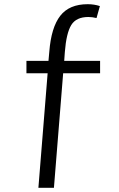

<svg xmlns="http://www.w3.org/2000/svg" viewBox="-20 -722 569 915"><path d="M457 -373H281L237 173H163L207 -373H106V-432H211L215 -476Q224 -591 267 -646.5Q310 -702 398 -702Q429 -702 456 -693L440 -636Q420 -641 401 -641Q343 -641 319.5 -602.5Q296 -564 289 -474L286 -432H457Z"/></svg>

Font: Martel Sans Light
Style: Regular
Weight: 300
Designer: Dan Reynolds and Mathieu Réguer
Foundry: Dan Reynolds and Mathieu Réguer
Version: Version 1.002; ttfautohint (v1.1) -l 5 -r 5 -G 72 -x 0 -D la